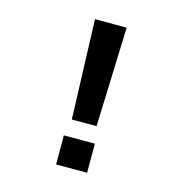

<svg xmlns="http://www.w3.org/2000/svg" viewBox="-100 -750 799 841"><g transform="rotate(15 300.0 -329.5)"><path d="M356.4 -208H244.1L228.5 -658.7H372.1ZM228.5 0V-131.8H369.1V0Z"/></g></svg>

Font: Liberation Mono
Style: Bold
Weight: 700
Monospace: yes
Designer: Steve Matteson
Foundry: Ascender Corporation
Version: Version 2.1.5